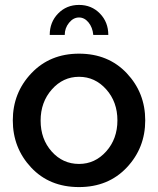

<svg xmlns="http://www.w3.org/2000/svg" viewBox="-20 -750 642 780"><path d="M243 -608H182Q182 -660 216 -695Q250 -730 301 -730Q352 -730 386 -695Q420 -660 420 -608H359Q356 -639 339.5 -659Q323 -679 301 -679Q278 -679 260.5 -657.5Q243 -636 243 -608ZM301 -532Q420 -532 495 -452.5Q570 -373 570 -261Q570 -149 495 -69.5Q420 10 301 10Q181 10 106.5 -69.5Q32 -149 32 -261Q32 -373 107.5 -452.5Q183 -532 301 -532ZM301 -84Q366 -84 411.5 -135Q457 -186 457 -261Q457 -336 411.5 -387Q366 -438 301 -438Q236 -438 190.5 -386.5Q145 -335 145 -260Q145 -185 190 -134.5Q235 -84 301 -84Z"/></svg>

Font: Raleway-v4020 SemiBold
Style: Regular
Weight: 600
Designer: Matt McInerney, Pablo Impallari, Rodrigo Fuenzalida
Foundry: Matt McInerney, Pablo Impallari, Rodrigo Fuenzalida
Version: Version 4.020;PS 004.020;hotconv 1.0.88;makeotf.lib2.5.64775